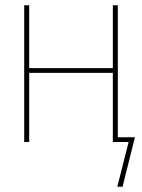

<svg xmlns="http://www.w3.org/2000/svg" viewBox="-20 -540 540 730"><path d="M426 170 469 0H409V-263H91V0H72V-520H91V-281H409V-520H428V-18H493L446 170Z"/></svg>

Font: Iosevka SS18 Thin
Style: Regular
Weight: 100
Monospace: yes
Designer: Belleve Invis
Foundry: Belleve Invis
Version: Version 25.1.1; ttfautohint (v1.8.4)